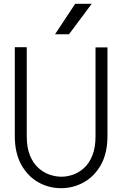

<svg xmlns="http://www.w3.org/2000/svg" viewBox="-20 -975 640 1005"><path d="M299.5 10Q235 10 180 -21.2Q125 -52.5 91.2 -113.2Q57.5 -174 57.5 -263V-728H120V-262Q120 -202 136.8 -161.2Q153.5 -120.5 180.8 -96Q208 -71.5 239.8 -60.8Q271.5 -50 301.5 -50Q331 -50 362.2 -60.8Q393.5 -71.5 420.2 -96Q447 -120.5 463.5 -161.2Q480 -202 480 -262V-727H542.5V-263Q542.5 -174 508.8 -113.2Q475 -52.5 419.5 -21.2Q364 10 299.5 10ZM341 -795.5H268L373.5 -955H460Z"/></svg>

Font: Spline Sans Mono Light
Style: Regular
Weight: 300
Monospace: yes
Version: Version 1.004